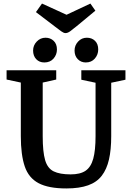

<svg xmlns="http://www.w3.org/2000/svg" viewBox="-20 -1043 741 1079"><path d="M353 16Q253 16 197 -13.5Q141 -43 119 -108Q97 -173 97 -278V-579L17 -596V-648H296V-596L220 -579V-278Q220 -190 233.5 -143.5Q247 -97 281.5 -80Q316 -63 377 -63Q431 -63 461 -83.5Q491 -104 504 -151Q517 -198 517 -278V-578L437 -595V-648H685V-595L605 -578V-278Q605 -202 592.5 -147Q580 -92 552 -55.5Q524 -19 475 -1.5Q426 16 353 16ZM462 -692Q435 -692 417 -710.5Q399 -729 399 -759Q399 -788 419 -809.5Q439 -831 468 -831Q496 -831 514 -813.5Q532 -796 532 -765Q532 -736 513 -714Q494 -692 462 -692ZM229 -692Q201 -692 183.5 -710.5Q166 -729 166 -759Q166 -788 186.5 -809.5Q207 -831 236 -831Q263 -831 281.5 -813.5Q300 -796 300 -765Q300 -736 281 -714Q262 -692 229 -692ZM348 -857Q338 -857 323.5 -867.5Q309 -878 287 -895L182 -975L216 -1023L354 -960L488 -1023L516 -983L411 -896Q388 -877 374 -867Q360 -857 348 -857Z"/></svg>

Font: Faustina SemiBold
Style: Regular
Weight: 600
Designer: Alfonso Garcia
Foundry: http://www.omnibus-type.com
Version: Version 1.200